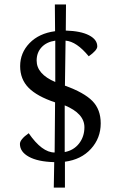

<svg xmlns="http://www.w3.org/2000/svg" viewBox="-20 -736 547 875"><path d="M275.9 119.1H225.1L227.1 2.9Q152.8 1 111.8 -21.5Q70.8 -43.9 70.8 -80.1Q70.8 -100.6 110.8 -128.9Q171.4 -41 229 -41L231 -269.5Q148.9 -296.9 110.4 -335.9Q71.8 -375 71.8 -434.6Q71.8 -495.1 114.7 -539.6Q157.7 -584 231 -593.8L230 -715.8H280.8L279.8 -596.7Q348.1 -594.7 385.7 -575.2Q423.3 -555.7 423.3 -524.4Q423.3 -506.8 384.3 -479.5Q329.1 -546.9 278.8 -550.8L275.9 -345.7Q362.8 -314.5 400.9 -275.9Q439 -237.3 439 -173.8Q439 -106.4 394.5 -57.6Q350.1 -8.8 275.9 1ZM231.9 -362.3V-550.8Q191.9 -544.9 169.4 -520.5Q147 -496.1 147 -460Q147 -398.4 231.9 -362.3ZM274.9 -43Q315.9 -50.8 340.3 -82Q364.7 -113.3 364.7 -156.2Q364.7 -218.8 274.9 -255.9Z"/></svg>

Font: Kelvinch
Style: Regular
Weight: 400
Designer: Paul James MIller
Foundry: High-Logic / Made with FontCreator
Version: Version 3.30 September 23, 2016